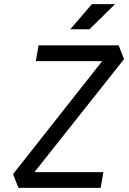

<svg xmlns="http://www.w3.org/2000/svg" viewBox="-20 -914 626 934"><path d="M69.8 0H469.7L482.9 -76.7H147.5L583.5 -626.5L557.1 -693.4H167.5L154.3 -616.7H477.1L43.5 -66.9ZM321.8 -771.5H415.5L539.6 -894H427.2Z"/></svg>

Font: Cascadia Mono SemiLight
Style: Italic
Weight: 350
Italic angle: -10°
Monospace: yes
Designer: Aaron Bell
Foundry: Saja Typeworks
Version: Version 2404.023